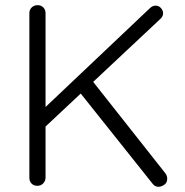

<svg xmlns="http://www.w3.org/2000/svg" viewBox="-20 -720 715 744"><path d="M593.8 3.8Q580.8 3.8 572 -7.2L287.8 -363.8L334.5 -411L620.8 -48.5Q628 -38.5 628 -27.8Q628 -11.8 616.4 -4Q604.8 3.8 593.8 3.8ZM583.2 -698.2Q595.2 -698.2 603.6 -688.9Q612 -679.5 612 -668.5Q612 -657.2 603 -648.2L148.8 -222.5L140.8 -290.5L560.5 -688Q570.8 -698.2 583.2 -698.2ZM125 0Q110.5 0 102.1 -8.9Q93.8 -17.8 93.8 -31V-669Q93.8 -682.2 102.8 -691.1Q111.8 -700 125.5 -700Q139.2 -700 147.9 -691.1Q156.5 -682.2 156.5 -669V-31Q155.8 -17.8 147 -8.9Q138.2 0 125 0Z"/></svg>

Font: Quicksand Variable Light
Style: Regular
Weight: 300
Designer: Andrew Paglinawan
Foundry: Andrew Paglinawan
Version: Version 3.004